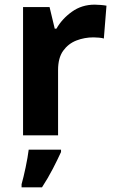

<svg xmlns="http://www.w3.org/2000/svg" viewBox="-20 -576 494 817"><path d="M382.8 -556.2Q394 -556.2 408.9 -554.9Q423.8 -553.7 433.1 -551.8L421.9 -412.1Q414.6 -414.6 401.1 -415.8Q387.7 -417 377.9 -417Q339.4 -417 304.9 -403.6Q270.5 -390.1 248.8 -359.9Q227.1 -329.6 227.1 -277.8V0H78.1V-545.9H190.9L212.9 -454.1H220.2Q244.1 -496.1 286.1 -526.1Q328.1 -556.2 382.8 -556.2ZM239.7 61V70.8Q224.6 104 204.6 142.6Q184.6 181.2 158.7 221.2H71.8V208Q80.1 178.7 89.1 136Q98.1 93.3 102.1 61Z"/></svg>

Font: Open Sans
Style: Bold
Weight: 700
Designer: Monotype Design Team
Foundry: Monotype Imaging Inc.
Version: Version 3.000; ttfautohint (v1.8.4)